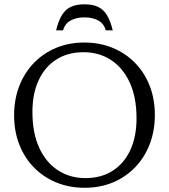

<svg xmlns="http://www.w3.org/2000/svg" viewBox="-20 -882 802 912"><path d="M380.5 -680Q453.5 -680 514.8 -654.8Q576 -629.5 621 -583.8Q666 -538 690.8 -475Q715.5 -412 715.5 -336Q715.5 -260 691 -196.8Q666.5 -133.5 621.5 -87Q576.5 -40.5 515.8 -15.2Q455 10 382 10Q309 10 247.8 -15.2Q186.5 -40.5 141.5 -86.2Q96.5 -132 71.8 -195.2Q47 -258.5 47 -334Q47 -410 71.5 -473.2Q96 -536.5 141 -583Q186 -629.5 247 -654.8Q308 -680 380.5 -680ZM385.5 -36Q460.5 -36 515 -70.8Q569.5 -105.5 599 -169.2Q628.5 -233 628.5 -320Q628.5 -420 596.2 -490Q564 -560 507.2 -597Q450.5 -634 377 -634Q302 -634 247.5 -599.2Q193 -564.5 163.5 -500.8Q134 -437 134 -350Q134 -250.5 166.2 -180.2Q198.5 -110 255.5 -73Q312.5 -36 385.5 -36ZM381 -799.5Q343 -799.5 315.8 -784.8Q288.5 -770 279.5 -738H246.5Q258 -785 275.2 -812Q292.5 -839 318.2 -850.2Q344 -861.5 381 -861.5Q418.5 -861.5 444 -850.2Q469.5 -839 486.8 -812Q504 -785 515.5 -738H482.5Q473.5 -770 446.5 -784.8Q419.5 -799.5 381 -799.5Z"/></svg>

Font: Newsreader Text
Style: Regular
Weight: 400
Designer: Hugues Gentile
Foundry: Production Type
Version: Version 1.001